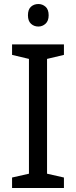

<svg xmlns="http://www.w3.org/2000/svg" viewBox="-20 -935 379 955"><path d="M298 0H40V-52L124 -71V-642L40 -662V-714H298V-662L214 -642V-71L298 -52ZM171 -915Q191 -915 206.5 -901.5Q222 -888 222 -859Q222 -831 206.5 -817Q191 -803 171 -803Q149 -803 134 -817Q119 -831 119 -859Q119 -888 134 -901.5Q149 -915 171 -915Z"/></svg>

Font: Noto Sans Osmanya
Style: Regular
Weight: 400
Designer: Monotype Design Team
Foundry: Monotype Imaging Inc.
Version: Version 2.001; ttfautohint (v1.8.4.7-5d5b)